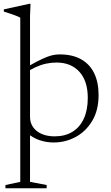

<svg xmlns="http://www.w3.org/2000/svg" viewBox="-30 -735 578 1004"><path d="M76 -642.5Q69.5 -646.5 56.8 -651.5Q44 -656.5 26.8 -662.5Q9.5 -668.5 -10 -674.5V-686L122.5 -715H129.5L127 -649.5V-123.5Q127 -92.5 143.5 -69.5Q160 -46.5 189 -34.2Q218 -22 255.5 -22Q310.5 -22 349.2 -46Q388 -70 408.5 -115Q429 -160 429 -223Q429 -311.5 385 -359.8Q341 -408 265 -408Q237.5 -408 210.2 -402Q183 -396 155.2 -383.2Q127.5 -370.5 98.5 -350.5V-377Q137.5 -400 165.2 -414.2Q193 -428.5 213.2 -436.5Q233.5 -444.5 250 -447.5Q266.5 -450.5 282.5 -450.5Q349 -450.5 394.2 -425Q439.5 -399.5 462.5 -352Q485.5 -304.5 485.5 -238Q485.5 -158 452 -102.5Q418.5 -47 365.2 -18.5Q312 10 252 10Q219.5 10 190.8 2.2Q162 -5.5 139 -19.8Q116 -34 100.5 -53.5H127V216L214 232.5V249.5H-1.5V232.5L76 216Z"/></svg>

Font: Newsreader 16pt Light
Style: Regular
Weight: 300
Designer: Hugues Gentile
Foundry: Production Type
Version: Version 1.003